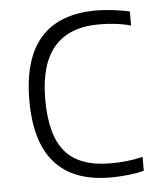

<svg xmlns="http://www.w3.org/2000/svg" viewBox="-45 -589 545 639"><g transform="rotate(-5 227.5 -270.0)"><path d="M300 9Q52 9 52 -269Q52 -549 300 -549Q324 -549 354 -545.5Q384 -542 411 -536V-489Q385 -496 358.5 -499Q332 -502 305 -502Q105 -502 105 -269Q105 -148 152.5 -93Q200 -38 303 -38Q331 -38 356 -40.5Q381 -43 411 -50V-4Q391 2 360 5.5Q329 9 300 9Z"/></g></svg>

Font: Encode Sans Normal
Style: ExtraLight
Weight: 200
Designer: Pablo Impallari, Andres Torresi
Foundry: Pablo Impallari, Andres Torresi
Version: Version 1.000; ttfautohint (v1.00) -l 8 -r 50 -G 200 -x 14 -